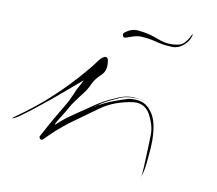

<svg xmlns="http://www.w3.org/2000/svg" viewBox="-118 -690 889 786"><g transform="rotate(10 326.0 -297.0)"><path d="M276.4 -436.5Q285.2 -453.1 290 -452.1Q291 -452.1 291 -452.1Q295.9 -449.2 297.9 -442.4Q306.6 -399.4 282.2 -377Q257.8 -354.5 248 -332Q238.3 -309.6 223.6 -291Q209 -272.5 195.3 -252.9Q182.6 -237.3 173.8 -219.7Q164.1 -202.1 153.3 -185.5Q136.7 -159.2 131.8 -149.4Q127.9 -139.6 133.8 -145.5Q148.4 -159.2 164.1 -171.9Q179.7 -184.6 196.3 -195.3Q234.4 -221.7 273.4 -248Q311.5 -274.4 354.5 -292Q397.5 -313.5 437.5 -308.6Q477.5 -304.7 476.6 -300.8Q476.6 -306.6 434.6 -307.6Q392.6 -308.6 364.3 -293Q309.6 -268.6 293.9 -255.9Q278.3 -243.2 277.3 -244.1Q278.3 -241.2 283.2 -247.1Q288.1 -252 314.5 -264.6Q328.1 -271.5 351.6 -280.3Q374 -289.1 409.2 -299.8Q460.9 -307.6 489.3 -283.2Q516.6 -258.8 526.4 -219.7Q533.2 -192.4 534.2 -156.2Q534.2 -152.3 534.2 -147.5Q534.2 -113.3 528.3 -58.6Q525.4 -28.3 519.5 -7.8Q513.7 13.7 513.7 13.7Q515.6 13.7 517.6 -9.8Q519.5 -32.2 520.5 -62.5Q522.5 -99.6 523.4 -135.7Q524.4 -170.9 524.4 -175.8Q523.4 -212.9 501 -253.9Q477.5 -293.9 432.6 -290Q353.5 -279.3 298.8 -240.2Q244.1 -201.2 187.5 -160.2Q162.1 -140.6 137.7 -119.1Q114.3 -97.7 91.8 -74.2Q86.9 -72.3 83 -74.2Q78.1 -76.2 77.1 -85Q92.8 -113.3 107.4 -140.6Q123 -168.9 139.6 -196.3Q149.4 -213.9 160.2 -231.4Q170.9 -249 178.7 -267.6Q184.6 -279.3 188.5 -290Q192.4 -300.8 199.2 -311.5Q212.9 -335 223.6 -364.3Q233.4 -393.6 252.9 -413.1Q259.8 -419.9 265.6 -423.8Q271.5 -427.7 276.4 -436.5Q276.4 -436.5 278.3 -416Q280.3 -394.5 281.2 -380.9Q281.2 -380.9 276.4 -436.5ZM272.5 -402.3Q242.2 -366.2 206.1 -335Q168.9 -303.7 133.8 -273.4Q96.7 -241.2 57.6 -210.9Q19.5 -179.7 -20.5 -151.4Q-32.2 -143.6 -43 -139.6Q-45.9 -138.7 -45.9 -138.7Q-46.9 -138.7 -46.9 -138.7Q-46.9 -140.6 -24.4 -156.2Q25.4 -191.4 74.2 -233.4Q122.1 -275.4 164.1 -319.3Q181.6 -337.9 199.2 -357.4Q215.8 -377 233.4 -397.5Q243.2 -409.2 255.9 -426.8Q267.6 -444.3 281.2 -451.2Q281.2 -451.2 282.2 -451.2Q282.2 -452.1 283.2 -452.1Q302.7 -457 272.5 -402.3ZM340.8 -556.6Q340.8 -556.6 340.8 -557.6Q340.8 -562.5 360.4 -574.2Q381.8 -585.9 408.2 -581.1Q447.3 -577.1 486.3 -561.5Q525.4 -545.9 564.5 -552.7Q584 -554.7 595.7 -567.4Q607.4 -580.1 612.3 -589.8Q620.1 -606.4 622.1 -606.4Q622.1 -607.4 622.1 -605.5Q622.1 -605.5 622.1 -604.5Q621.1 -596.7 617.2 -587.9Q610.4 -570.3 588.9 -553.7Q571.3 -540 546.9 -540Q542 -540 536.1 -541Q506.8 -542 475.6 -550.8Q444.3 -558.6 414.1 -559.6Q409.2 -560.5 395.5 -557.6Q381.8 -554.7 377.9 -552.7Q368.2 -549.8 355.5 -544.9Q341.8 -540 340.8 -556.6Z"/></g></svg>

Font: Margalida Font
Style: Regular
Weight: 400
Designer: Mateu Riera. mateurierasureda@hotmail.com
Version: Version 1.0